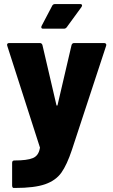

<svg xmlns="http://www.w3.org/2000/svg" viewBox="-20 -731 560 950"><path d="M47 199Q44 199 42 195.5Q40 192 40 187V75Q40 63 51 63Q115 63 143 51Q171 39 177 3Q178 2 178 1Q178 -1 177 -3L16 -504Q15 -506 15 -509Q15 -518 26 -518H177Q187 -518 190 -508L259 -212Q260 -208 262 -208Q264 -208 265 -212L334 -508Q337 -518 347 -518H495Q501 -518 503.5 -515Q506 -512 506 -509Q506 -507 505 -504L336 10Q311 85 283.5 123.5Q256 162 203.5 180.5Q151 199 54 199ZM194 -589Q187 -589 185.5 -592Q184 -595 184 -597Q184 -599 186 -603L238 -702Q242 -711 253 -711H376Q386 -711 386 -704Q386 -701 383 -696L310 -596Q305 -589 296 -589Z"/></svg>

Font: LinhAnh ExtBd
Style: Regular
Weight: 800
Designer: Jeremy Tribby
Foundry: Tribby Type
Version: Version 1.408